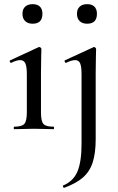

<svg xmlns="http://www.w3.org/2000/svg" viewBox="-20 -621 568 923"><path d="M49 0Q46 0 46 -6Q46 -12 49 -12Q85 -12 97 -25.5Q109 -39 109 -81V-265Q109 -300 102 -316Q95 -332 77 -332Q69 -332 58.5 -329Q48 -326 34 -319Q30 -318 27.5 -323.5Q25 -329 29 -331L165 -394Q168 -395 169 -395Q172 -395 175.5 -392Q179 -389 179 -385Q179 -376 178 -346Q177 -316 177 -267V-81Q177 -39 188.5 -25.5Q200 -12 237 -12Q240 -12 240 -6Q240 0 237 0Q219 0 194.5 -1Q170 -2 143 -2Q116 -2 92 -1Q68 0 49 0ZM137 -507Q114 -507 101 -519.5Q88 -532 88 -555Q88 -577 101 -589Q114 -601 137 -601Q160 -601 172 -589Q184 -577 184 -555Q184 -507 137 -507ZM442 -385Q442 -376 441 -346Q440 -316 440 -267V48Q440 114 426 158.5Q412 203 379 232Q346 261 288 282Q286 283 283.5 277.5Q281 272 283 271Q333 250 352.5 203Q372 156 372 71V-265Q372 -300 365.5 -316Q359 -332 341 -332Q333 -332 322.5 -329Q312 -326 298 -319Q294 -318 291.5 -323.5Q289 -329 292 -331L429 -394Q431 -395 432 -395Q435 -395 438.5 -392Q442 -389 442 -385ZM399 -507Q376 -507 363 -519.5Q350 -532 350 -555Q350 -577 363 -589Q376 -601 399 -601Q422 -601 434 -589Q446 -577 446 -555Q446 -507 399 -507Z"/></svg>

Font: Cormorant Light Medium
Style: Regular
Weight: 500
Version: Version 4.000